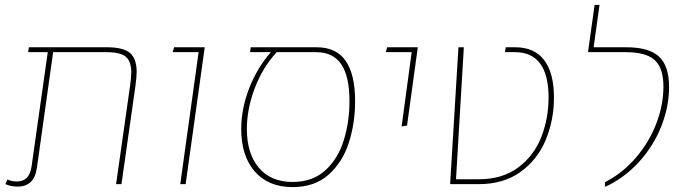

<svg xmlns="http://www.w3.org/2000/svg" viewBox="-20 -752 2804 784"><path d="M538 -459Q538 -438 533 -401L476 0H454L511 -401Q516 -436 516 -456Q516 -501 494 -520Q472 -539 415 -539H197L131 -69Q125 -26 104.5 -8Q84 10 52 10Q26 10 2 0L10 -19Q28 -11 48 -11Q74 -11 89 -25.5Q104 -40 109 -73L175 -539H95L98 -559H416Q484 -559 511 -535.5Q538 -512 538 -459Z M791 -539H685L691 -559H816L738 0H716Z M1430 -339Q1430 -249 1404.5 -169.5Q1379 -90 1322 -39Q1265 12 1175 12Q1076 12 1020.5 -51.5Q965 -115 965 -225Q965 -308 997.5 -391.5Q1030 -475 1086 -539H1001L1004 -559H1273Q1353 -559 1391.5 -503.5Q1430 -448 1430 -339ZM1407 -339Q1407 -440 1373.5 -489.5Q1340 -539 1271 -539H1110Q1053 -478 1020.5 -392.5Q988 -307 988 -225Q988 -125 1037 -67Q1086 -9 1175 -9Q1257 -9 1309 -57Q1361 -105 1384 -180Q1407 -255 1407 -339Z M1661 -539H1555L1561 -559H1686L1642 -239L1620 -236Z M1852 -559H1874L1842 -20H1934Q2032 -20 2096.5 -68.5Q2161 -117 2190.5 -193Q2220 -269 2220 -354Q2220 -446 2185.5 -492.5Q2151 -539 2083 -539H2042L2045 -559H2084Q2162 -559 2202 -506.5Q2242 -454 2242 -354Q2242 -262 2208.5 -181Q2175 -100 2105.5 -50Q2036 0 1933 0H1818Z M2450 -8Q2521 -44 2575.5 -107Q2630 -170 2659.5 -246.5Q2689 -323 2689 -398Q2689 -474 2653.5 -506.5Q2618 -539 2535 -539H2381L2408 -732H2428L2404 -559H2537Q2630 -559 2671 -521Q2712 -483 2712 -397Q2712 -316 2680 -235.5Q2648 -155 2588.5 -90Q2529 -25 2451 11Z"/></svg>

Font: FiraGO Thin
Style: Italic
Weight: 100
Italic angle: -8°
Designer: bBox Type GmbH
Foundry: bBox Type GmbH
Version: Version 1.001